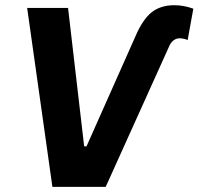

<svg xmlns="http://www.w3.org/2000/svg" viewBox="-20 -731 776 751"><path d="M318.4 -158.6H309.2L246.2 -700H86.2L185 0H393.4L640.6 -547.4Q647.8 -565 658.8 -573.1Q669.8 -581.2 682 -581.2Q698.8 -581.2 714 -574.4L736.2 -697Q698.8 -710.6 661.6 -710.6Q608.2 -710.6 573.1 -682.9Q538 -655.2 509.2 -587.6Z"/></svg>

Font: Fixel Italic Variable 20240409 Display Thin
Style: Italic
Weight: 100
Italic angle: -10°
Designer: AlfaBravo + MacPaw
Foundry: Kyrylo Tkachov, Marchela Mozhyna, Serhii Makarenko, Maria Weinstein, Zakhar Kryvoshyya
Version: Version 1.211;Glyphs 3.2 (3225)